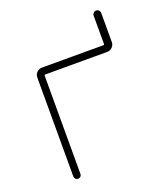

<svg xmlns="http://www.w3.org/2000/svg" viewBox="-128 -795 753 865"><g transform="rotate(-20 248.5 -362.5)"><path d="M451.2 -546.9Q451.2 -533.2 440.9 -522.9Q430.7 -512.7 416 -512.7H119.1Q115.2 -512.7 115.2 -507.8V-37.1Q115.2 -30.3 110.4 -25.4Q105.5 -20.5 98.1 -20.5Q90.8 -20.5 85.9 -25.4Q81.1 -30.3 81.1 -37.1V-511.7Q81.1 -526.4 91.3 -536.6Q101.6 -546.9 115.2 -546.9H410.2Q415 -546.9 415 -550.8V-687.5Q415 -694.3 420.4 -699.7Q425.8 -705.1 433.1 -705.1Q440.4 -705.1 445.8 -699.7Q451.2 -694.3 451.2 -687.5Z"/></g></svg>

Font: Gen Jyuu Gothic ExtraLight
Style: Regular
Weight: 100
Designer: [Source Han Sans]
Ryoko NISHIZUKA  (kana & ideographs); Paul D. Hunt (Latin, Greek & Cyrillic); Wenlong ZHANG  (bopomofo
Version: Version 1.002.20150607